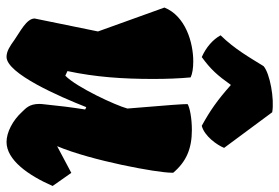

<svg xmlns="http://www.w3.org/2000/svg" viewBox="-158 -716 883 608"><g transform="rotate(90 284.0 -411.5)"><path d="M38.1 -79.1C38.1 -53.2 82 -32.2 106 -15.1C125.5 -1 141.6 9.8 159.7 9.8C212.4 9.8 285.6 -158.2 318.8 -242.7L326.2 -239.3C319.3 -195.3 314.5 -157.2 309.6 -107.9C309.1 -103 308.6 -98.6 308.6 -94.2C308.6 -61.5 323.2 -50.8 334 -39.1C360.8 -9.8 398.4 9.8 429.2 9.8C485.8 9.8 534.7 -58.6 568.4 -136.2L526.9 -195.3L442.4 -150.4C488.3 -259.3 526.4 -466.8 526.4 -512.7V-518.1C491.7 -559.1 450.7 -577.1 391.1 -577.1C353.5 -577.1 319.3 -570.3 309.1 -563.5C309.1 -547.9 311.5 -512.7 323.2 -373C313.5 -336.4 255.9 -211.9 219.2 -176.3L204.6 -183.1C223.6 -272 229.5 -358.9 229.5 -454.6C229.5 -496.6 228 -537.1 224.6 -573.2C213.4 -578.6 195.3 -581.5 173.8 -581.5C114.3 -581.5 30.3 -557.1 3.4 -490.2L79.1 -279.8ZM160.2 -608.4C199.2 -636.7 218.3 -658.2 248.5 -700.7C297.4 -657.2 330.6 -634.3 377.9 -608.4C410.6 -616.7 439 -657.2 447.8 -679.2L335 -831.5C293 -838.9 211.9 -824.2 189 -804.2C161.1 -759.3 134.8 -712.4 91.3 -668C104.5 -644 128.4 -622.6 160.2 -608.4Z"/></g></svg>

Font: Fruktur
Style: Regular
Weight: 400
Designer: Viktoriya Grabowska
Foundry: Viktoriya Grabowska
Version: Version 1.002